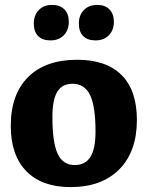

<svg xmlns="http://www.w3.org/2000/svg" viewBox="-20 -755 603 784"><path d="M24 -241Q24 -370 95 -440.5Q166 -511 295 -511Q414 -511 476.5 -448.5Q539 -386 539 -265Q539 -136 467 -63.5Q395 9 268 9Q151 9 87.5 -56Q24 -121 24 -241ZM370 -218Q370 -322 347.5 -367.5Q325 -413 276 -413Q234 -413 214 -380.5Q194 -348 194 -277Q194 -173 215.5 -127Q237 -81 285 -81Q328 -81 349 -114Q370 -147 370 -218ZM118 -659Q118 -693 138.5 -714Q159 -735 193 -735Q225 -735 243 -716.5Q261 -698 261 -666Q261 -632 240.5 -611Q220 -590 186 -590Q153 -590 135.5 -608Q118 -626 118 -659ZM302 -659Q302 -693 322.5 -714Q343 -735 377 -735Q409 -735 427 -716.5Q445 -698 445 -666Q445 -632 424.5 -611Q404 -590 370 -590Q337 -590 319.5 -608Q302 -626 302 -659Z"/></svg>

Font: Alegreya SC ExtraBold
Style: Regular
Weight: 800
Designer: Juan Pablo del Peral
Foundry: Huerta Tipografica
Version: Version 2.007; ttfautohint (v1.6)